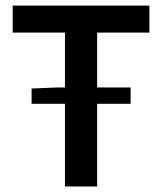

<svg xmlns="http://www.w3.org/2000/svg" viewBox="-20 -674 586 694"><path d="M214.8 0V-298.8H94.2V-354L186 -357.9H214.8V-556.2H25.9V-653.8H520V-556.2H331.1V-357.9H452.1V-298.8H331.1V0Z"/></svg>

Font: Toshiba Sans Medium
Style: Regular
Weight: 500
Designer: Paul D. Hunt
Foundry: Toshiba Corporation
Version: Version 2.020;PS 2.0;hotconv 1.0.86;makeotf.lib2.5.63406